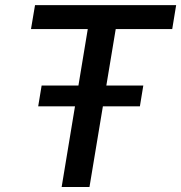

<svg xmlns="http://www.w3.org/2000/svg" viewBox="-20 -748 725 768"><path d="M104 -631.8 120.1 -727.5H684.6L668.9 -631.8H442.9L337.9 0H226.6L331.1 -631.8ZM132.8 -322.8 146.5 -405.8H553.2L539.6 -322.8Z"/></svg>

Font: Inter Medium
Style: Italic
Weight: 500
Italic angle: -9.3988°
Designer: Rasmus Andersson
Foundry: rsms
Version: Version 4.001;git-66647c0bb